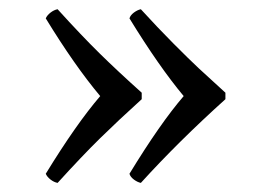

<svg xmlns="http://www.w3.org/2000/svg" viewBox="-20 -425 587 420"><path d="M290 -222.2V-208Q239.3 -162.1 199.2 -122.8Q159.2 -83.5 106 -24.9Q98.1 -26.4 90.6 -32.2Q83 -38.1 80.1 -44.9Q146.5 -153.3 199.2 -214.8Q143.1 -281.7 80.1 -384.8Q83 -391.6 90.6 -397.5Q98.1 -403.3 106 -404.8Q158.7 -346.7 198.2 -307.9Q237.8 -269 290 -222.2ZM473.1 -222.2V-208Q370.1 -115.2 288.1 -24.9Q280.8 -26.4 272.9 -32.2Q265.1 -38.1 263.2 -44.9Q330.6 -155.3 381.8 -214.8Q327.6 -279.8 263.2 -384.8Q265.1 -391.6 272.9 -397.5Q280.8 -403.3 288.1 -404.8Q324.7 -364.7 358.9 -330.3Q393.1 -295.9 414.8 -275.6Q436.5 -255.4 473.1 -222.2Z"/></svg>

Font: Common Serif Medium
Style: Regular
Weight: 500
Designer: Philipp H. Poll, Khaled Hosny
Foundry: Stefan Peev, Context Ltd.
Version: Version 1.026